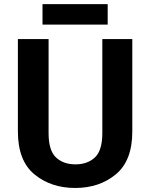

<svg xmlns="http://www.w3.org/2000/svg" viewBox="-20 -901 732 935"><path d="M67.1 -260.7V-710.9H216.6V-252.7Q216.6 -168.2 252.6 -134.4Q288.6 -100.6 347.4 -100.6Q406.2 -100.6 442.3 -134.5Q478.3 -168.5 478.3 -252.7V-710.9H624.3V-260.7Q624.3 -118.2 543.9 -51.9Q463.6 14.4 346.2 14.4Q228.3 14.4 147.7 -51.9Q67.1 -118.2 67.1 -260.7ZM187 -781.2V-880.9H504.4V-781.2Z"/></svg>

Font: RobotoFlex
Style: Regular
Weight: 400
Designer: Berlow after Robertson
Foundry: Google
Version: Version 2.136